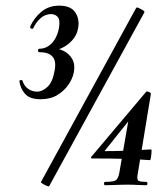

<svg xmlns="http://www.w3.org/2000/svg" viewBox="-20 -655 590 681"><path d="M161 -474 162 -484Q187 -484 206.5 -474Q226 -464 236.5 -445Q247 -426 242 -399Q238 -377 223 -355Q208 -333 183.5 -318Q159 -303 124 -303Q85 -303 68.5 -322.5Q52 -342 49 -366Q48 -370 53.5 -371Q59 -372 60 -368Q64 -356 71.5 -347.5Q79 -339 89.5 -334.5Q100 -330 112 -330Q130 -330 148.5 -347Q167 -364 174 -406Q180 -439 166 -454.5Q152 -470 119 -470Q115 -470 115 -476Q115 -482 119 -482Q137 -482 151.5 -491.5Q166 -501 175.5 -517.5Q185 -534 189 -555Q194 -584 185 -594.5Q176 -605 161 -605Q140 -605 123.5 -590Q107 -575 98 -555Q97 -552 91.5 -553.5Q86 -555 87 -561Q101 -592 127 -613.5Q153 -635 190 -635Q231 -635 247 -611Q263 -587 257 -555Q253 -531 237 -513Q221 -495 200 -485Q179 -475 161 -474ZM154 6Q153 7 145.5 4Q138 1 131 -3.5Q124 -8 125 -9L463 -627Q465 -630 472.5 -626.5Q480 -623 487 -618.5Q494 -614 492 -611ZM353 2Q349 2 349 -4Q349 -10 353 -10Q382 -10 390.5 -15.5Q399 -21 403 -41L436 -231L465 -262L353 -122Q349 -119 355 -119Q387 -119 413 -120Q439 -121 464 -122.5Q489 -124 516 -125Q518 -125 517.5 -115.5Q517 -106 515.5 -96.5Q514 -87 512 -87Q473 -90 424 -91.5Q375 -93 305 -93Q304 -93 303 -95Q302 -97 304 -99L498 -329Q500 -332 508 -329Q516 -326 515 -321L469 -41Q465 -22 469 -16Q473 -10 498 -10Q503 -10 503 -4Q503 2 498 2Q483 2 468 1Q453 0 433 0Q410 0 390 1Q370 2 353 2Z"/></svg>

Font: Cormorant Infant Light
Style: Bold Italic
Weight: 700
Italic angle: -10°
Version: Version 4.001